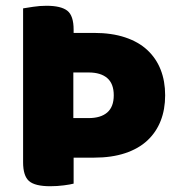

<svg xmlns="http://www.w3.org/2000/svg" viewBox="-20 -637 617 665"><path d="M60 -608Q72 -610 95 -613.5Q118 -617 141 -617Q191 -617 213 -600Q235 -583 235 -534V-523H306Q367 -523 413.5 -507.5Q460 -492 490.5 -463.5Q521 -435 536.5 -395.5Q552 -356 552 -307Q552 -258 536.5 -218.5Q521 -179 490.5 -150.5Q460 -122 413.5 -106.5Q367 -91 306 -91H235V-1Q224 2 201 5Q178 8 154 8Q101 8 80.5 -10Q60 -28 60 -75ZM234 -228H287Q329 -228 351.5 -247.5Q374 -267 374 -307Q374 -347 351.5 -366.5Q329 -386 287 -386H234Z"/></svg>

Font: Baloo Da 2 ExtraBold
Style: Regular
Weight: 800
Designer: Noopur Datye, Sulekha Rajkumar and Ek Type
Foundry: Ek Type
Version: Version 1.640;hotconv 1.0.111;makeotfexe 2.5.65597; ttfautoh